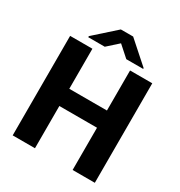

<svg xmlns="http://www.w3.org/2000/svg" viewBox="-206 -1045 1116 1188"><g transform="rotate(30 352.5 -451.0)"><path d="M217.8 -710.9V-424.8H486.8V-710.9H645.5V0H486.8V-301.8H217.8V0H58.6V-710.9ZM398.4 -902.3 552.2 -765.6V-759.8H431.6L354.5 -828.6L277.8 -759.8H159.7V-767.6L310.5 -902.3Z"/></g></svg>

Font: Vazirmatn UI FD ExtraBold
Style: Regular
Weight: 800
Designer: Saber Rastikerdar
Foundry: Saber Rastikerdar
Version: Version 33.003